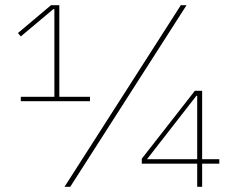

<svg xmlns="http://www.w3.org/2000/svg" viewBox="-20 -718 891 738"><path d="M757 0V-89H823V-106H757V-369H729L525 -108V-89H738V0ZM738 -106H545L735 -350H738ZM250 0 697 -698H675L228 0ZM326 -329V-346H208V-698H176L49 -591L60 -578L185 -683H189V-346H60V-329Z"/></svg>

Font: IBM Plex Arabic Thin
Style: Regular
Weight: 100
Designer: Mike Abbink, Paul van der Laan, Pieter van Rosmalen, Wael Morcos, Khajak Apelian
Foundry: Bold Monday
Version: Version 1.0